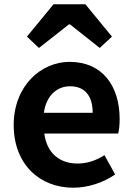

<svg xmlns="http://www.w3.org/2000/svg" viewBox="-20 -863 621 897"><path d="M322 14C392 14 463 -10 518 -48L468 -138C428 -113 388 -99 342 -99C259 -99 199 -147 187 -239H532C536 -252 539 -279 539 -306C539 -461 459 -574 305 -574C171 -574 44 -461 44 -279C44 -95 166 14 322 14ZM185 -336C196 -418 248 -460 307 -460C379 -460 413 -412 413 -336ZM106 -692 162 -639 302 -749H307L446 -639L503 -692L379 -843H230Z"/></svg>

Font: Noto Sans T Chinese Bold
Style: Bold
Weight: 700
Designer: Ryoko NISHIZUKA (kana & ideographs); Paul D. Hunt (Latin, Greek & Cyrillic); Wenlong ZHANG (bopomofo); Sandoll Communica
Foundry: Adobe Systems Incorporated
Version: Version 1.000;PS 1;hotconv 1.0.78;makeotf.lib2.5.61930